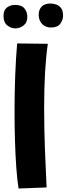

<svg xmlns="http://www.w3.org/2000/svg" viewBox="-39 -1028 380 1096"><path d="M67 48Q59 -1 54 -71.5Q49 -142 46.5 -224.5Q44 -307 44 -393Q44 -500 48 -601.5Q52 -703 59 -780L234 -778Q224 -710 218.5 -619Q213 -528 213 -412Q213 -294 217.5 -175Q222 -56 227 42ZM252 -871Q221 -871 201.5 -891Q182 -911 182 -944Q182 -974 199.5 -991Q217 -1008 249 -1008Q261 -1008 278 -1003.5Q295 -999 308 -984Q321 -969 321 -938Q321 -915 305.5 -893Q290 -871 252 -871ZM49 -866Q24 -866 2.5 -883Q-19 -900 -19 -937Q-19 -970 0.5 -985Q20 -1000 46 -1000Q84 -1000 100.5 -980Q117 -960 117 -932Q117 -899 95.5 -882.5Q74 -866 49 -866Z"/></svg>

Font: KN Bobohei
Style: Bold
Weight: 700
Designer: Kingnam Type Foundry
Version: Version 1.710;March 18, 2023